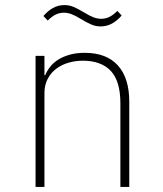

<svg xmlns="http://www.w3.org/2000/svg" viewBox="-20 -736 640 756"><path d="M120 0V-516H155V-440H158Q165 -457 177.5 -473Q190 -489 209 -501Q228 -513 254 -520.5Q280 -528 314 -528Q399 -528 444 -478.5Q489 -429 489 -335V0H454V-329Q454 -417 416 -457Q378 -497 306 -497Q277 -497 249.5 -489Q222 -481 201 -465Q180 -449 167.5 -425Q155 -401 155 -369V0ZM376 -632Q357 -632 339.5 -639.5Q322 -647 299 -661Q276 -675 261 -680.5Q246 -686 232 -686Q214 -686 199 -678.5Q184 -671 168 -655L151 -673Q168 -693 188.5 -704.5Q209 -716 234 -716Q253 -716 270.5 -708.5Q288 -701 311 -687Q334 -673 349 -667.5Q364 -662 378 -662Q396 -662 411 -669.5Q426 -677 442 -693L459 -675Q442 -655 421.5 -643.5Q401 -632 376 -632Z"/></svg>

Font: IBM Plex Mono ExtraLight
Style: Regular
Weight: 200
Monospace: yes
Designer: Mike Abbink, Paul van der Laan, Pieter van Rosmalen
Foundry: Bold Monday
Version: Version 2.3